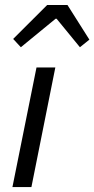

<svg xmlns="http://www.w3.org/2000/svg" viewBox="-20 -760 383 780"><path d="M30.5 0 128.3 -486H204.8L107.6 0ZM64.7 -568.1 33.5 -601.8 171.6 -739.7H254.1L343.1 -599L304.7 -568.1L209.9 -683.9H205.9Z"/></svg>

Font: Source Sans Variable
Style: Italic
Weight: 200
Italic angle: -11°
Designer: Paul D. Hunt
Foundry: Adobe Systems Incorporated
Version: Version 3.006;hotconv 1.0.111;makeotfexe 2.5.65597